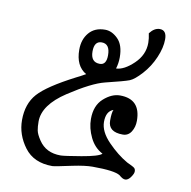

<svg xmlns="http://www.w3.org/2000/svg" viewBox="-65 -594 659 661"><g transform="rotate(10 264.0 -263.5)"><path d="M322 -72Q293 -87 277.5 -119Q262 -151 262 -183Q262 -230 290 -255Q318 -280 347 -280Q419 -280 419 -204Q419 -182 408.5 -165.5Q398 -149 379 -149Q328 -149 328 -189Q328 -217 333 -227Q308 -218 308 -181Q308 -147 342 -112Q376 -77 411 -57Q433 -47 437.5 -43Q442 -39 442 -31Q442 -23 433 -10.5Q424 2 414 2Q405 2 393 -9Q374 -22 296 -22Q270 -22 227 -13Q167 0 159 0Q94 0 61.5 -43.5Q29 -87 29 -138Q29 -195 60.5 -230.5Q92 -266 187 -315Q198 -320 219 -332Q181 -354 181 -411Q181 -447 201 -470.5Q221 -494 257 -494Q281 -494 302 -473Q323 -452 323 -409Q323 -388 317 -369Q345 -370 378 -401.5Q411 -433 411 -475Q411 -490 407 -508Q423 -529 442 -529Q466 -529 466 -497Q466 -468 451 -433Q436 -398 411.5 -371Q387 -344 370.5 -337.5Q354 -331 288 -315Q243 -304 164.5 -252.5Q86 -201 86 -143Q86 -125 88.5 -112Q91 -99 104 -79.5Q117 -60 136 -50.5Q155 -41 181 -41Q193 -41 252 -51Q311 -61 322 -72ZM282 -409Q282 -449 253 -449Q227 -449 227 -413Q227 -375 259 -375Q282 -375 282 -409Z"/></g></svg>

Font: LuenTai2017
Style: Regular
Weight: 400
Designer: LuenTai
Foundry: Microsoft Corpration
Version: Version 1.00 November 27, 2016, initial release